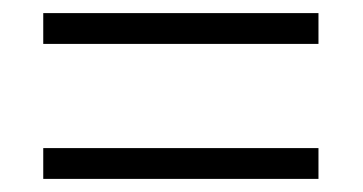

<svg xmlns="http://www.w3.org/2000/svg" viewBox="-20 -499 554 293"><path d="M46 -432V-479H466V-432ZM46 -226V-273H466V-226Z"/></svg>

Font: Noto Sans Myanmar UI SemiCondensed Light
Style: Regular
Weight: 300
Width: 4
Designer: Monotype Design Team
Foundry: Monotype Imaging Inc.
Version: Version 2.103; ttfautohint (v1.8.4.7-5d5b)